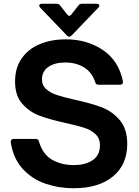

<svg xmlns="http://www.w3.org/2000/svg" viewBox="-20 -986 736 1020"><path d="M37 -231V-233Q37 -240 41 -244Q45 -248 52 -248H170Q184 -248 187 -234Q207 -166 256.5 -137.5Q306 -109 372 -109Q435 -109 473 -135.5Q511 -162 511 -214Q511 -251 487 -273.5Q463 -296 426.5 -307.5Q390 -319 327 -333Q241 -352 188.5 -372Q136 -392 98 -435Q60 -478 60 -553Q60 -625 95 -675.5Q130 -726 191 -751.5Q252 -777 330 -777Q443 -777 527 -720Q611 -663 633 -554V-550Q633 -536 618 -536H503Q489 -536 486 -549Q469 -602 426.5 -628Q384 -654 327 -654Q271 -654 237 -630.5Q203 -607 203 -565Q203 -532 226 -512Q249 -492 283 -481Q317 -470 378 -456Q465 -437 520.5 -416Q576 -395 616 -348Q656 -301 656 -221Q656 -112 580.5 -49Q505 14 371 14Q293 14 222 -10Q151 -34 100.5 -89Q50 -144 37 -231ZM333 -800 193 -946Q188 -953 188 -956Q188 -960 192 -963Q196 -966 202 -966H281Q293 -966 300 -956L337 -909Q342 -902 348 -902Q354 -902 359 -909L396 -956Q403 -966 415 -966H494Q500 -966 504 -963Q508 -960 508 -956Q508 -953 503 -946L363 -800Q355 -791 348 -791Q340 -791 333 -800Z"/></svg>

Font: Open Sauce Two
Style: Bold
Weight: 700
Designer: Alfredo Marco Pradil
Foundry: Creative Sauce Fz LLC
Version: Version 1.477